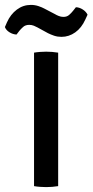

<svg xmlns="http://www.w3.org/2000/svg" viewBox="-50 -760 378 784"><path d="M89 -545Q99.5 -547 113.8 -548Q128 -549 138.5 -549Q150 -549 163 -548Q176 -547 187.5 -545V0Q176 2 163 3Q150 4 138.5 4Q128 4 113.8 3Q99.5 2 89 0ZM103 -648Q97 -651.5 88.2 -655Q79.5 -658.5 69.5 -658.5Q54 -658.5 44.5 -650Q35 -641.5 29 -634L17.5 -619Q3 -619.5 -11 -628Q-25 -636.5 -30 -649.5L-21.5 -669Q-7 -701.5 18.8 -720.8Q44.5 -740 76 -740Q92.5 -740 107.2 -735Q122 -730 131 -725L175 -702Q180.5 -698.5 189.8 -694.8Q199 -691 209 -691Q223 -691 232 -698.8Q241 -706.5 248.5 -716L260 -730.5Q274.5 -730 288 -721.2Q301.5 -712.5 307.5 -700L298.5 -680.5Q283 -646 257.2 -627.8Q231.5 -609.5 201 -609.5Q185 -609.5 171 -614.2Q157 -619 146 -624.5Z"/></svg>

Font: Signika Negative SC
Style: Regular
Weight: 400
Designer: Anna Giedryś
Foundry: Anna Giedryś
Version: Version 2.000; ttfautohint (v1.8.3) -l 8 -r 50 -G 200 -x 9 -